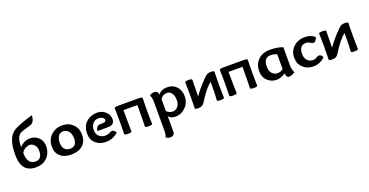

<svg xmlns="http://www.w3.org/2000/svg" viewBox="-36 -1591 5238 2729"><g transform="rotate(-20 2583.5 -226.5)"><path d="M254.9 5.9Q190.9 5.9 141.1 -20.5Q91.3 -46.9 65.2 -106.7Q39.1 -166.5 39.1 -266.1Q39.1 -408.7 75.7 -494.6Q112.3 -580.6 204.8 -623.3Q297.4 -666 455.1 -710.9Q446.8 -604 386.2 -585Q325.7 -565.9 261.5 -546.9Q197.3 -527.8 176.5 -476.3Q155.8 -424.8 155.8 -335.9Q221.7 -411.1 315.9 -411.1Q362.3 -411.1 403.3 -389.9Q444.3 -368.7 469.7 -327.1Q495.1 -285.6 495.1 -224.1Q495.1 -166 468.5 -113.3Q441.9 -60.5 388.4 -27.3Q335 5.9 254.9 5.9ZM279.8 -73.7Q379.4 -73.7 379.4 -202.1Q379.4 -258.8 348.1 -292Q316.9 -325.2 276.9 -325.2Q251.5 -325.2 216.6 -308.8Q181.6 -292.5 155.8 -249Q155.8 -162.6 188.2 -118.2Q220.7 -73.7 279.8 -73.7Z M789.6 6.8Q688 6.8 627.9 -45.4Q567.9 -97.7 567.9 -193.4Q567.9 -296.4 636.2 -362.3Q704.6 -428.2 808.6 -428.2Q903.8 -428.2 966.8 -366.5Q1029.8 -304.7 1029.8 -209.5Q1029.8 -106 966.8 -49.6Q903.8 6.8 789.6 6.8ZM806.6 -77.1Q856.4 -77.1 881.1 -108.2Q905.8 -139.2 905.8 -196.3Q905.8 -267.1 872.3 -305.7Q838.9 -344.2 791.5 -344.2Q739.7 -344.2 715.8 -303.2Q691.9 -262.2 691.9 -207Q691.9 -145.5 720.7 -111.3Q749.5 -77.1 806.6 -77.1Z M1325.2 -259.3H1363.3Q1412.6 -259.3 1412.6 -293.5Q1412.6 -312 1388.7 -329.1Q1364.7 -346.2 1326.7 -346.2Q1272.5 -346.2 1240.5 -307.6Q1208.5 -269 1208.5 -206.5Q1208.5 -148.9 1245.6 -115Q1282.7 -81.1 1336.4 -81.1Q1379.9 -81.1 1422.4 -105.5Q1434.1 -112.3 1446.3 -112.3Q1476.1 -112.3 1504.4 -67.9Q1424.3 6.8 1315.4 6.8Q1226.6 6.8 1164.3 -46.6Q1102.1 -100.1 1102.1 -195.8Q1102.1 -303.7 1168.9 -366Q1235.8 -428.2 1335 -428.2Q1408.7 -428.2 1460.7 -381.3Q1512.7 -334.5 1512.7 -267.6Q1512.7 -180.7 1413.1 -180.7H1252Q1263.2 -259.3 1325.2 -259.3Z M1970.7 4.9Q1929.7 4.9 1918.9 0Q1908.2 -4.9 1908.2 -15.1Q1908.2 -27.8 1909.9 -66.2Q1911.6 -104.5 1911.6 -173.3Q1911.6 -277.3 1913.1 -333.5H1701.7Q1703.1 -277.3 1703.1 -173.3Q1703.1 -104.5 1704.8 -66.2Q1706.5 -27.8 1706.5 -15.1Q1706.5 -4.9 1695.8 0Q1685.1 4.9 1642.1 4.9Q1594.7 4.9 1594.7 -15.1Q1594.7 -27.8 1596.4 -66.2Q1598.1 -104.5 1598.1 -207.5Q1598.1 -311 1596.4 -348.1Q1594.7 -385.3 1594.7 -397.9Q1594.7 -418 1642.1 -418H1970.7Q2018.1 -418 2018.1 -397.9Q2018.1 -385.3 2016.4 -348.1Q2014.6 -311 2014.6 -207.5Q2014.6 -104.5 2016.4 -66.2Q2018.1 -27.8 2018.1 -15.1Q2018.1 4.9 1970.7 4.9Z M2356.4 -74.7Q2399.4 -74.7 2431.6 -109.4Q2463.9 -144 2463.9 -210.9Q2463.9 -278.3 2434.8 -315.2Q2405.8 -352.1 2365.2 -352.1Q2302.2 -352.1 2264.2 -295.4V-115.2Q2302.7 -74.7 2356.4 -74.7ZM2258.3 -367.2H2259.3Q2304.7 -427.2 2396.5 -427.2Q2480.5 -427.2 2534.4 -370.1Q2588.4 -313 2588.4 -221.2Q2588.4 -126.5 2522.9 -59.8Q2457.5 6.8 2367.2 6.8Q2295.4 6.8 2264.2 -37.6V196.8Q2264.2 258.3 2194.8 258.3Q2158.2 258.3 2131.3 232.4Q2141.1 216.3 2145.3 194.3Q2149.4 172.4 2149.4 147.5V-302.2Q2149.4 -356 2127.9 -399.4Q2158.2 -424.8 2198.7 -424.8Q2250.5 -424.8 2258.3 -367.2Z M3050.8 4.9Q3018.6 4.9 3007.6 0Q2996.6 -4.9 2996.6 -15.1Q2996.6 -28.3 3000 -66.4Q3003.4 -104.5 3003.4 -198.7Q3003.4 -273.9 3002.9 -289.1Q2911.6 -213.9 2813.5 -54.2Q2793 -20 2770.8 -7.6Q2748.5 4.9 2715.8 4.9Q2683.6 4.9 2672.9 0Q2662.1 -4.9 2662.1 -15.1Q2662.1 -27.8 2663.8 -66.2Q2665.5 -104.5 2665.5 -208Q2665.5 -311 2663.8 -349.1Q2662.1 -387.2 2662.1 -400.4Q2662.1 -410.6 2672.9 -415.5Q2683.6 -420.4 2715.8 -420.4Q2748 -420.4 2759.3 -415.5Q2770.5 -410.6 2770.5 -400.4Q2770.5 -387.2 2768.8 -349.1Q2767.1 -311 2767.1 -218.3L2766.6 -153.8Q2834 -253.9 2954.1 -374.5Q2979 -399.9 3000.5 -410.2Q3022 -420.4 3052.2 -420.4Q3082.5 -420.4 3093.8 -415.5Q3105 -410.6 3105 -400.4Q3105 -387.2 3103.3 -349.1Q3101.6 -311 3101.6 -208Q3101.6 -104.5 3103.3 -66.2Q3105 -27.8 3105 -15.1Q3105 -4.9 3093.8 0Q3082.5 4.9 3050.8 4.9Z M3560.5 4.9Q3519.5 4.9 3508.8 0Q3498 -4.9 3498 -15.1Q3498 -27.8 3499.8 -66.2Q3501.5 -104.5 3501.5 -173.3Q3501.5 -277.3 3502.9 -333.5H3291.5Q3293 -277.3 3293 -173.3Q3293 -104.5 3294.7 -66.2Q3296.4 -27.8 3296.4 -15.1Q3296.4 -4.9 3285.6 0Q3274.9 4.9 3231.9 4.9Q3184.6 4.9 3184.6 -15.1Q3184.6 -27.8 3186.3 -66.2Q3188 -104.5 3188 -207.5Q3188 -311 3186.3 -348.1Q3184.6 -385.3 3184.6 -397.9Q3184.6 -418 3231.9 -418H3560.5Q3607.9 -418 3607.9 -397.9Q3607.9 -385.3 3606.2 -348.1Q3604.5 -311 3604.5 -207.5Q3604.5 -104.5 3606.2 -66.2Q3607.9 -27.8 3607.9 -15.1Q3607.9 4.9 3560.5 4.9Z M4081.1 25.4Q4037.1 25.4 4032.2 -43Q3968.8 6.8 3898.4 6.8Q3821.3 6.8 3762.5 -46.6Q3703.6 -100.1 3703.6 -195.8Q3703.6 -293 3768.6 -360.6Q3833.5 -428.2 3955.6 -428.2Q4056.6 -428.2 4143.6 -397V-122.6Q4143.6 -64.9 4168.5 -7.3Q4117.7 25.4 4081.1 25.4ZM3943.4 -77.1Q3989.7 -77.1 4027.3 -108.9V-331.1Q3984.4 -352.1 3933.6 -352.1Q3827.6 -352.1 3827.6 -220.2Q3827.6 -149.4 3861.1 -113.3Q3894.5 -77.1 3943.4 -77.1Z M4453.6 6.8Q4359.4 6.8 4298.1 -52.2Q4236.8 -111.3 4236.8 -203.1Q4236.8 -300.3 4305.2 -364.3Q4373.5 -428.2 4475.6 -428.2Q4568.8 -428.2 4627.4 -373Q4603.5 -307.6 4569.3 -307.6Q4549.3 -307.6 4524.7 -325.9Q4500 -344.2 4465.3 -344.2Q4360.8 -344.2 4360.8 -215.8Q4360.8 -152.3 4394.3 -116.7Q4427.7 -81.1 4475.6 -81.1Q4515.6 -81.1 4535.9 -97.2Q4556.2 -113.3 4582.5 -113.3Q4609.4 -113.3 4631.8 -67.9Q4555.7 6.8 4453.6 6.8Z M5076.7 4.9Q5044.4 4.9 5033.4 0Q5022.5 -4.9 5022.5 -15.1Q5022.5 -28.3 5025.9 -66.4Q5029.3 -104.5 5029.3 -198.7Q5029.3 -273.9 5028.8 -289.1Q4937.5 -213.9 4839.4 -54.2Q4818.8 -20 4796.6 -7.6Q4774.4 4.9 4741.7 4.9Q4709.5 4.9 4698.7 0Q4688 -4.9 4688 -15.1Q4688 -27.8 4689.7 -66.2Q4691.4 -104.5 4691.4 -208Q4691.4 -311 4689.7 -349.1Q4688 -387.2 4688 -400.4Q4688 -410.6 4698.7 -415.5Q4709.5 -420.4 4741.7 -420.4Q4773.9 -420.4 4785.2 -415.5Q4796.4 -410.6 4796.4 -400.4Q4796.4 -387.2 4794.7 -349.1Q4793 -311 4793 -218.3L4792.5 -153.8Q4859.9 -253.9 4980 -374.5Q5004.9 -399.9 5026.4 -410.2Q5047.9 -420.4 5078.1 -420.4Q5108.4 -420.4 5119.6 -415.5Q5130.9 -410.6 5130.9 -400.4Q5130.9 -387.2 5129.2 -349.1Q5127.4 -311 5127.4 -208Q5127.4 -104.5 5129.2 -66.2Q5130.9 -27.8 5130.9 -15.1Q5130.9 -4.9 5119.6 0Q5108.4 4.9 5076.7 4.9Z"/></g></svg>

Font: ALMAS
Style: Bold
Weight: 700
Designer: ALMAS Font/ by Husham Jawad Kadhim, derived from the Bainsely font by/ Paul James MIller
Foundry: High-Logic / Made with FontCreator
Version: Version 1.411;September 19, 2021;FontCreator 14.0.0.2814 32-